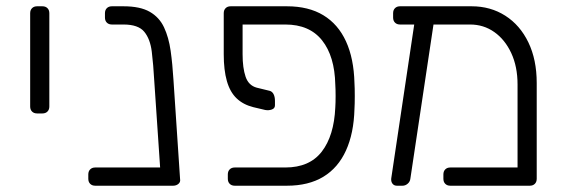

<svg xmlns="http://www.w3.org/2000/svg" viewBox="-20 -591 1806 611"><path d="M98 -230Q88 -230 82 -236Q76 -242 76 -252V-549Q76 -559 82 -565Q88 -571 98 -571H115Q125 -571 131 -565Q137 -559 137 -549V-252Q137 -242 131 -236Q125 -230 115 -230Z M283 0Q273 0 267 -6Q261 -12 261 -22V-36Q261 -46 267 -52Q273 -58 283 -58H548V-17Q548 -7 542 -3.5Q536 0 526 0ZM514 0Q504 0 499 -6Q494 -12 492 -22L471 -332Q468 -386 463 -426.5Q458 -467 439 -490Q420 -513 373 -513H336Q326 -513 320 -519Q314 -525 314 -535V-549Q314 -559 320 -565Q326 -571 336 -571H373Q426 -571 456.5 -553.5Q487 -536 502 -504Q517 -472 523 -429.5Q529 -387 532 -337L553 -22Q555 -12 548 -6Q541 0 531 0Z M752 -513V-418Q752 -375 761.5 -347Q771 -319 797 -312L838 -302Q846 -300 850.5 -291.5Q855 -283 855 -270V-256Q855 -246 845 -242.5Q835 -239 824 -241L786 -250Q754 -258 733 -278Q712 -298 702 -333Q692 -368 692 -418V-549Q692 -559 698 -565Q704 -571 714 -571H893Q962 -571 1009 -542.5Q1056 -514 1081 -459.5Q1106 -405 1108 -327Q1109 -312 1109 -285.5Q1109 -259 1108 -244Q1106 -167 1081 -112Q1056 -57 1009 -28.5Q962 0 893 0H727Q717 0 711 -6Q705 -12 705 -22V-36Q705 -46 711 -52Q717 -58 727 -58H888Q965 -58 1004 -108.5Q1043 -159 1047 -249Q1048 -264 1048 -285.5Q1048 -307 1047 -322Q1045 -412 1005 -462.5Q965 -513 888 -513Z M1476 -513H1253Q1243 -513 1237 -519Q1231 -525 1231 -535V-549Q1231 -559 1237 -565Q1243 -571 1253 -571H1481Q1541 -571 1588 -541Q1635 -511 1661.5 -456Q1688 -401 1688 -327V-22Q1688 -12 1682 -6Q1676 0 1666 0H1413Q1403 0 1397 -6Q1391 -12 1391 -22V-36Q1391 -46 1397 -52Q1403 -58 1413 -58H1627V-322Q1627 -379 1607 -422Q1587 -465 1553 -489Q1519 -513 1476 -513ZM1243 0Q1234 0 1229 -6.5Q1224 -13 1225 -23L1301 -532Q1303 -542 1310 -547Q1317 -552 1326 -550L1343 -547Q1353 -546 1358 -539Q1363 -532 1361 -523L1286 -23Q1285 -13 1277.5 -6.5Q1270 0 1261 0Z"/></svg>

Font: Rubik Light Light
Style: Regular
Weight: 300
Version: Version 2.101